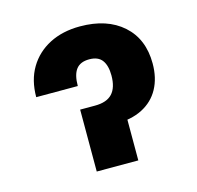

<svg xmlns="http://www.w3.org/2000/svg" viewBox="-86 -644 755 734"><g transform="rotate(-15 291.5 -276.5)"><path d="M59.6 -334.5Q59.6 -401.4 88.6 -450.2Q117.7 -499 169.7 -525.9Q221.7 -552.7 290.5 -552.7Q397.5 -552.7 460.2 -496.8Q522.9 -440.9 522.9 -343.8Q522.9 -286.6 500 -244.6Q477.1 -202.6 432.9 -179.9Q388.7 -157.2 323.2 -157.2H232.9V-245.1H268.1Q314.9 -245.1 336.9 -268.8Q358.9 -292.5 358.9 -340.3Q358.9 -379.4 343.3 -400.6Q327.6 -421.9 292.5 -421.9Q256.8 -421.9 240.5 -400.4Q224.1 -378.9 224.1 -334.5ZM209.5 -245.1H374V0H209.5Z"/></g></svg>

Font: Inter 18pt ExtraBold
Style: Regular
Weight: 800
Designer: Rasmus Andersson
Foundry: rsms
Version: Version 4.001;git-66647c0bb